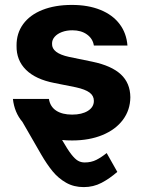

<svg xmlns="http://www.w3.org/2000/svg" viewBox="-20 -557 580 776"><path d="M272.5 -434.6Q249 -434.6 230.2 -427.5Q211.4 -420.4 200.7 -408Q189.9 -395.5 190.4 -379.9Q189 -342.3 258.8 -327.1L353.5 -307.6Q430.7 -291.5 468.5 -256.3Q506.3 -221.2 506.8 -164.1Q506.3 -112.3 476.8 -72.8Q447.3 -33.2 394 -11.2Q340.8 10.7 271.5 10.7Q248.5 10.7 231 8.8Q252.9 46.9 267.8 66.2Q282.7 85.4 294.9 92.5Q307.1 99.6 322.3 99.6Q348.6 99.6 369.4 89.1Q390.1 78.6 411.1 61.5L454.1 137.7Q423.3 164.6 390.4 181.9Q357.4 199.2 318.4 199.2Q278.3 199.2 247.1 181.4Q215.8 163.6 192.6 135.3Q169.4 106.9 146.5 67.4L70.8 -64Q38.1 -102.5 32.2 -157.2H177.7Q182.6 -126 207 -109.9Q231.4 -93.8 271.5 -93.8Q311 -93.8 335.2 -108.9Q359.4 -124 359.4 -149.4Q359.4 -169.9 342 -182.9Q324.7 -195.8 287.1 -204.1L199.2 -221.7Q124 -236.3 85 -274.9Q45.9 -313.5 46.9 -372.1Q46.4 -422.4 73.7 -459.7Q101.1 -497.1 151.9 -517.1Q202.6 -537.1 270.5 -537.1Q336.4 -537.1 385.7 -517.1Q435.1 -497.1 463.1 -460.2Q491.2 -423.3 495.1 -373H359.4Q355 -400.9 331.5 -417.7Q308.1 -434.6 272.5 -434.6Z"/></svg>

Font: Pretendard GOV
Style: Bold
Weight: 700
Designer: Base glyphs from Inter by Rasmus Andersson; Hangeul glyphs from Noto Sans CJK(Source Han Sans) by Jang Soo-young and Kan
Foundry: Kil Hyung-jin
Version: Version 1.309